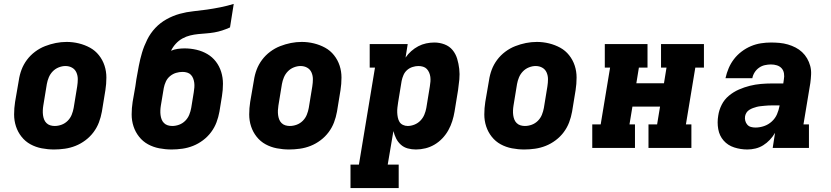

<svg xmlns="http://www.w3.org/2000/svg" viewBox="-20 -755 4240 980"><path d="M256 8Q224 8 193 2Q162 -4 135.5 -18.5Q109 -33 90 -57Q71 -81 61.5 -110Q52 -139 52 -171Q52 -203 57 -235L76 -345Q80 -373 90 -399.5Q100 -426 117.5 -449.5Q135 -473 159 -491Q183 -509 210 -519.5Q237 -530 264.5 -535.5Q292 -541 320 -541Q352 -541 382.5 -533.5Q413 -526 439.5 -511.5Q466 -497 485 -473Q504 -449 513.5 -420Q523 -391 523 -359Q523 -327 518 -295L500 -185Q495 -157 485 -130.5Q475 -104 457.5 -80.5Q440 -57 416 -39Q392 -21 365.5 -10.5Q339 0 311 4Q283 8 256 8ZM259 -112Q277 -112 294.5 -118.5Q312 -125 325.5 -138.5Q339 -152 346 -169.5Q353 -187 356 -204L374 -314Q377 -333 377 -351Q377 -369 370 -385Q363 -401 348 -409.5Q333 -418 314 -418Q297 -418 279.5 -411Q262 -404 249 -390.5Q236 -377 229 -360Q222 -343 219 -326L201 -216Q199 -204 198.5 -191.5Q198 -179 199.5 -167.5Q201 -156 205 -145.5Q209 -135 217 -127Q225 -119 236 -115.5Q247 -112 259 -112Z M856 8Q824 8 793 2Q762 -4 735.5 -18.5Q709 -33 690 -57Q671 -81 661.5 -110Q652 -139 652 -171Q652 -203 657 -235L671 -315Q672 -324 673.5 -332.5Q675 -341 676 -350Q682 -384 688.5 -418.5Q695 -453 705 -486.5Q715 -520 731.5 -553Q748 -586 773 -612.5Q798 -639 830.5 -657Q863 -675 897.5 -684.5Q932 -694 966.5 -697.5Q1001 -701 1036 -706Q1071 -711 1105.5 -718Q1140 -725 1173 -735L1154 -615Q1134 -606 1114 -599.5Q1094 -593 1073.5 -589.5Q1053 -586 1032.5 -584.5Q1012 -583 991.5 -581Q971 -579 950.5 -574Q930 -569 911 -558.5Q892 -548 877 -531.5Q862 -515 853 -496Q869 -503 887 -505.5Q905 -508 922 -508Q953 -508 983 -501Q1013 -494 1038.5 -479Q1064 -464 1082 -440.5Q1100 -417 1109 -388Q1118 -359 1118 -327.5Q1118 -296 1113 -265L1100 -185Q1095 -157 1085 -130.5Q1075 -104 1057.5 -80.5Q1040 -57 1016 -39Q992 -21 965.5 -10.5Q939 0 911 4Q883 8 856 8ZM859 -112Q877 -112 894.5 -118.5Q912 -125 925.5 -138.5Q939 -152 946 -169.5Q953 -187 956 -204L969 -284Q971 -296 972 -308.5Q973 -321 971.5 -332.5Q970 -344 966 -354.5Q962 -365 954.5 -373Q947 -381 935.5 -384.5Q924 -388 912 -388Q895 -388 878.5 -383Q862 -378 848 -366.5Q834 -355 826.5 -338.5Q819 -322 816 -306L801 -216Q799 -204 798.5 -191.5Q798 -179 799.5 -167.5Q801 -156 805 -145.5Q809 -135 817 -127Q825 -119 836 -115.5Q847 -112 859 -112Z M1456 8Q1424 8 1393 2Q1362 -4 1335.5 -18.5Q1309 -33 1290 -57Q1271 -81 1261.5 -110Q1252 -139 1252 -171Q1252 -203 1257 -235L1276 -345Q1280 -373 1290 -399.5Q1300 -426 1317.5 -449.5Q1335 -473 1359 -491Q1383 -509 1410 -519.5Q1437 -530 1464.5 -535.5Q1492 -541 1520 -541Q1552 -541 1582.5 -533.5Q1613 -526 1639.5 -511.5Q1666 -497 1685 -473Q1704 -449 1713.5 -420Q1723 -391 1723 -359Q1723 -327 1718 -295L1700 -185Q1695 -157 1685 -130.5Q1675 -104 1657.5 -80.5Q1640 -57 1616 -39Q1592 -21 1565.5 -10.5Q1539 0 1511 4Q1483 8 1456 8ZM1459 -112Q1477 -112 1494.5 -118.5Q1512 -125 1525.5 -138.5Q1539 -152 1546 -169.5Q1553 -187 1556 -204L1574 -314Q1577 -333 1577 -351Q1577 -369 1570 -385Q1563 -401 1548 -409.5Q1533 -418 1514 -418Q1497 -418 1479.5 -411Q1462 -404 1449 -390.5Q1436 -377 1429 -360Q1422 -343 1419 -326L1401 -216Q1399 -204 1398.5 -191.5Q1398 -179 1399.5 -167.5Q1401 -156 1405 -145.5Q1409 -135 1417 -127Q1425 -119 1436 -115.5Q1447 -112 1459 -112Z M1769 205V85H1812L1894 -410H1867V-530H2061L2050 -461Q2062 -479 2079 -494Q2096 -509 2115 -519Q2134 -529 2155 -533.5Q2176 -538 2197 -538Q2224 -538 2249 -528.5Q2274 -519 2290 -499.5Q2306 -480 2313.5 -455Q2321 -430 2324 -403.5Q2327 -377 2324.5 -349.5Q2322 -322 2318 -295L2300 -185Q2296 -161 2288.5 -137Q2281 -113 2268.5 -90.5Q2256 -68 2238 -49Q2220 -30 2198 -17Q2176 -4 2151.5 2Q2127 8 2103 8Q2081 8 2061 2.5Q2041 -3 2026 -16.5Q2011 -30 2002 -48Q1993 -66 1988 -86L1959 85H2015V205ZM2061 -112Q2078 -112 2095.5 -119Q2113 -126 2126 -139.5Q2139 -153 2146 -170Q2153 -187 2156 -204L2174 -314Q2176 -326 2177 -338.5Q2178 -351 2176.5 -362.5Q2175 -374 2170.5 -384.5Q2166 -395 2158.5 -403Q2151 -411 2139.5 -414.5Q2128 -418 2116 -418Q2101 -418 2085.5 -413Q2070 -408 2058 -397.5Q2046 -387 2039.5 -372Q2033 -357 2030 -342L2012 -232Q2010 -219 2008.5 -206Q2007 -193 2007.5 -180.5Q2008 -168 2010.5 -155.5Q2013 -143 2019 -133Q2025 -123 2036.5 -117.5Q2048 -112 2061 -112Z M2656 8Q2624 8 2593 2Q2562 -4 2535.5 -18.5Q2509 -33 2490 -57Q2471 -81 2461.5 -110Q2452 -139 2452 -171Q2452 -203 2457 -235L2476 -345Q2480 -373 2490 -399.5Q2500 -426 2517.5 -449.5Q2535 -473 2559 -491Q2583 -509 2610 -519.5Q2637 -530 2664.5 -535.5Q2692 -541 2720 -541Q2752 -541 2782.5 -533.5Q2813 -526 2839.5 -511.5Q2866 -497 2885 -473Q2904 -449 2913.5 -420Q2923 -391 2923 -359Q2923 -327 2918 -295L2900 -185Q2895 -157 2885 -130.5Q2875 -104 2857.5 -80.5Q2840 -57 2816 -39Q2792 -21 2765.5 -10.5Q2739 0 2711 4Q2683 8 2656 8ZM2659 -112Q2677 -112 2694.5 -118.5Q2712 -125 2725.5 -138.5Q2739 -152 2746 -169.5Q2753 -187 2756 -204L2774 -314Q2777 -333 2777 -351Q2777 -369 2770 -385Q2763 -401 2748 -409.5Q2733 -418 2714 -418Q2697 -418 2679.5 -411Q2662 -404 2649 -390.5Q2636 -377 2629 -360Q2622 -343 2619 -326L2601 -216Q2599 -204 2598.5 -191.5Q2598 -179 2599.5 -167.5Q2601 -156 2605 -145.5Q2609 -135 2617 -127Q2625 -119 2636 -115.5Q2647 -112 2659 -112Z M3003 0V-120H3046L3094 -410H3067V-530H3285V-410H3241L3228 -330H3369L3382 -410H3354V-530H3573V-410H3529L3481 -120H3509V0H3290V-120H3334L3349 -211H3208L3193 -120H3221V0Z M3795 8Q3760 8 3727.5 -2.5Q3695 -13 3673.5 -37.5Q3652 -62 3646 -96Q3640 -130 3646 -165Q3650 -193 3663.5 -220Q3677 -247 3700.5 -266.5Q3724 -286 3751.5 -298Q3779 -310 3807 -317Q3835 -324 3863.5 -326.5Q3892 -329 3920 -329H3978L3981 -350Q3984 -365 3981.5 -380.5Q3979 -396 3969.5 -406.5Q3960 -417 3945.5 -421.5Q3931 -426 3915 -426Q3900 -426 3884 -422.5Q3868 -419 3854.5 -409.5Q3841 -400 3832 -386Q3823 -372 3820 -356H3683Q3689 -383 3699.5 -407.5Q3710 -432 3726.5 -453.5Q3743 -475 3765.5 -492Q3788 -509 3813 -519.5Q3838 -530 3864 -534Q3890 -538 3915 -538Q3937 -538 3959 -536Q3981 -534 4001.5 -528Q4022 -522 4040.5 -512.5Q4059 -503 4074 -489Q4089 -475 4099.5 -457Q4110 -439 4115.5 -418.5Q4121 -398 4120 -375.5Q4119 -353 4116 -331L4081 -120H4109V0H3924L3936 -77Q3925 -58 3909.5 -41.5Q3894 -25 3875.5 -13.5Q3857 -2 3836 3Q3815 8 3795 8ZM3836 -104Q3858 -104 3880 -111.5Q3902 -119 3919.5 -135Q3937 -151 3946 -172Q3955 -193 3959 -215V-217H3920Q3910 -217 3900.5 -216.5Q3891 -216 3881.5 -215Q3872 -214 3862 -213Q3852 -212 3842.5 -209.5Q3833 -207 3823.5 -203.5Q3814 -200 3805 -194.5Q3796 -189 3790.5 -180.5Q3785 -172 3783 -162Q3781 -150 3784 -138.5Q3787 -127 3794.5 -118.5Q3802 -110 3813 -107Q3824 -104 3836 -104Z"/></svg>

Font: Iosevka Curly Slab HvExObl
Style: Regular
Weight: 900
Width: 7
Italic angle: -9°
Monospace: yes
Designer: Belleve Invis
Foundry: Belleve Invis
Version: Version 11.1.0; ttfautohint (v1.8.3)